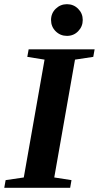

<svg xmlns="http://www.w3.org/2000/svg" viewBox="-30 -888 467 908"><path d="M226.6 -48.8 308.1 -36.1 301.8 0H-9.8L-3.4 -36.1L82.5 -48.8L180.7 -606L99.1 -619.1L105.5 -654.8H417.5L411.1 -619.1L324.7 -606ZM211.4 -793.5Q211.4 -825.2 233.6 -846.7Q255.9 -868.2 286.6 -868.2Q317.9 -868.2 339.6 -846.4Q361.3 -824.7 361.3 -793.5Q361.3 -762.7 339.8 -740.5Q318.4 -718.3 286.6 -718.3Q255.4 -718.3 233.4 -740Q211.4 -761.7 211.4 -793.5Z"/></svg>

Font: Liberation Serif
Style: Bold Italic
Weight: 700
Italic angle: -16.333°
Designer: Steve Matteson
Foundry: Ascender Corporation
Version: Version 2.1.5